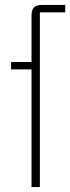

<svg xmlns="http://www.w3.org/2000/svg" viewBox="-20 -760 285 780"><path d="M108 -478H25V-508H108V-696Q108 -720 118 -730Q128 -740 152 -740H245V-710H142V0H108Z"/></svg>

Font: IBM Plex Sans Cond ExtLt
Style: Regular
Weight: 200
Width: 3
Designer: Mike Abbink, Paul van der Laan, Pieter van Rosmalen
Foundry: Bold Monday
Version: Version 1.3